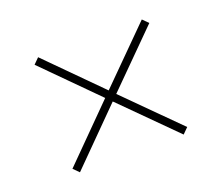

<svg xmlns="http://www.w3.org/2000/svg" viewBox="-71 -597 642 555"><g transform="rotate(-20 250.0 -320.0)"><path d="M249 -303 90 -143 73 -160 232 -320 73 -480 90 -497 249 -337 409 -497 426 -480 266 -320 426 -160 409 -143Z"/></g></svg>

Font: Noto Sans Devanagari UI SemiCondensed Thin
Style: Regular
Weight: 100
Width: 4
Designer: Jelle Bosma - Monotype Design Team
Foundry: Monotype Imaging Inc.
Version: Version 2.004